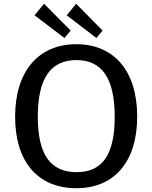

<svg xmlns="http://www.w3.org/2000/svg" viewBox="-20 -986 806 1016"><path d="M384 10C583 10 706 -128 706 -369C706 -612 582 -752 384 -752C185 -752 60 -611 60 -368C60 -127 183 10 384 10ZM385 -75C248 -75 180 -167 180 -368C180 -572 248 -668 384 -668C519 -668 587 -573 587 -368C587 -166 521 -75 385 -75ZM213 -966 163 -905 321 -785 354 -824ZM383 -966 333 -905 490 -785 523 -824Z"/></svg>

Font: Bisquit Text
Style: Regular
Weight: 400
Version: Version 1.004;Glyphs 3.2.3 (3260)